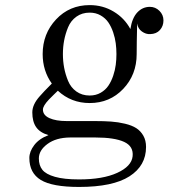

<svg xmlns="http://www.w3.org/2000/svg" viewBox="-20 -530 740 760"><path d="M335 -122.1Q261.7 -122.1 209 -170.9Q205.6 -167.5 192.6 -155Q179.7 -142.6 173.8 -136.2Q149.9 -110.8 149.9 -96.2Q149.9 -74.2 175.5 -62.5Q201.2 -50.8 244.1 -50.8H252.9H355Q392.1 -50.8 419.7 -48.8Q447.3 -46.9 474.9 -40.3Q502.4 -33.7 519.5 -22.7Q536.6 -11.7 547.4 7.1Q558.1 25.9 558.1 51.8Q558.1 126 492.4 168Q426.8 210 293 210Q187 210 141.6 182.4Q96.2 154.8 96.2 95.2Q96.2 69.8 115.5 44.4Q134.8 19 171.9 4.9Q138.2 -4.9 123 -26.9Q107.9 -48.8 107.9 -85Q107.9 -116.2 137.2 -148.9Q152.3 -166.5 185.1 -199.2Q148.9 -250 148.9 -315.9Q148.9 -396.5 201.9 -453.1Q254.9 -509.8 335 -509.8Q387.2 -509.8 429.9 -484.1Q472.7 -458.5 496.1 -415Q502.9 -459 523.7 -481Q544.4 -502.9 573.2 -502.9Q595.2 -502.9 611.1 -487.1Q627 -471.2 627 -449.2Q627 -426.8 613 -411.1Q599.1 -395.5 574.2 -395Q557.6 -394 541.7 -405.3Q525.9 -416.5 522.9 -437Q521 -357.9 521 -315.9Q521 -234.4 467.8 -178.2Q414.6 -122.1 335 -122.1ZM133.8 97.2Q133.8 124.5 147.7 142.1Q161.6 159.7 197.5 169.9Q233.4 180.2 293 180.2Q387.2 180.2 443.8 154.3Q500.5 128.4 504.9 88.9Q509.3 49.3 471.4 31.7Q433.6 14.2 356.9 14.2H257.8Q202.1 14.6 168 39.8Q133.8 64.9 133.8 97.2ZM335 -151.9Q359.4 -151.9 378.4 -162.8Q397.5 -173.8 408.9 -190.7Q420.4 -207.5 428 -230Q435.5 -252.4 438.2 -273.4Q440.9 -294.4 440.9 -315.9Q440.9 -337.4 438.2 -358.4Q435.5 -379.4 428 -401.9Q420.4 -424.3 408.9 -441.2Q397.5 -458 378.4 -469Q359.4 -480 335 -480Q304.7 -480 282.5 -464.1Q260.3 -448.2 249.5 -422.1Q238.8 -396 233.9 -369.9Q229 -343.8 229 -315.9Q229 -288.1 233.9 -262Q238.8 -235.8 249.5 -209.7Q260.3 -183.6 282.5 -167.7Q304.7 -151.9 335 -151.9Z"/></svg>

Font: Director Light
Style: Regular
Weight: 100
Designer: Ange Degheest & May Jolivet & Justine Herbel
Foundry: Velvetyne Type Foundry
Version: Version 1.000;FEAKit 1.0